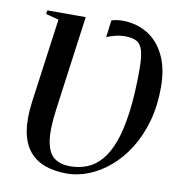

<svg xmlns="http://www.w3.org/2000/svg" viewBox="-85 -833 845 919"><g transform="rotate(10 338.0 -373.5)"><path d="M300.5 10Q239 10 192.5 -7.2Q146 -24.5 116.2 -61.5Q86.5 -98.5 76.5 -157.5Q66.5 -216.5 77.5 -299.5L133.5 -708.5L71 -725L73.5 -743H260L198 -287.5Q183.5 -182.5 193.5 -126.2Q203.5 -70 233.2 -48.5Q263 -27 308.5 -27Q353 -27 391 -42Q429 -57 459.5 -91.5Q490 -126 511.8 -185Q533.5 -244 545.2 -331.8Q557 -419.5 557 -541Q557 -600 548.2 -631.2Q539.5 -662.5 518.8 -674Q498 -685.5 461.5 -685.5Q438 -685.5 414.8 -679.8Q391.5 -674 373 -666L383.5 -749Q395 -752.5 408.2 -754.8Q421.5 -757 436 -757Q504 -757 557.8 -724.8Q611.5 -692.5 642.2 -629.2Q673 -566 673 -474Q673 -383 651.5 -307.5Q630 -232 592.8 -173Q555.5 -114 507.5 -73.2Q459.5 -32.5 406.2 -11.2Q353 10 300.5 10Z"/></g></svg>

Font: Merriweather 144pt Medium
Style: Italic
Weight: 500
Italic angle: -7.8°
Version: Version 2.101